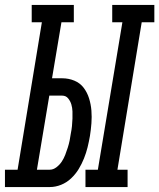

<svg xmlns="http://www.w3.org/2000/svg" viewBox="-67 -755 643 775"><path d="M278 0V-70H328L427 -665H386V-735H556V-665H505L407 -70H448V0ZM-47 0V-70H4L102 -665H61V-735H231V-665H181L143 -439H184Q210 -439 233 -429.5Q256 -420 270.5 -401Q285 -382 292.5 -358Q300 -334 302 -308.5Q304 -283 302 -257Q300 -231 296 -206Q292 -183 286.5 -160.5Q281 -138 272 -115.5Q263 -93 250.5 -72.5Q238 -52 220 -35Q202 -18 179.5 -9Q157 0 134 0ZM134 -70Q148 -70 161 -80Q174 -90 182.5 -103Q191 -116 196.5 -130.5Q202 -145 206.5 -159Q211 -173 214 -187.5Q217 -202 219 -217Q222 -231 223.5 -246Q225 -261 225.5 -276Q226 -291 225.5 -305.5Q225 -320 221 -333.5Q217 -347 208 -358Q199 -369 184 -369H132L82 -70Z"/></svg>

Font: Iosevka Curly Slab Oblique
Style: Regular
Weight: 400
Italic angle: -9°
Monospace: yes
Designer: Belleve Invis
Foundry: Belleve Invis
Version: Version 11.1.0; ttfautohint (v1.8.3)